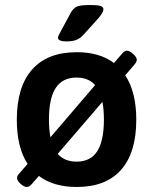

<svg xmlns="http://www.w3.org/2000/svg" viewBox="-20 -738 609 765"><path d="M479 -438Q523 -371 523 -261Q523 -130 462.5 -61.5Q402 7 286 7Q193 7 135 -37L106 -4Q96 7 87 7Q76 7 62 -5.5Q48 -18 48 -29Q48 -38 57 -47L90 -85Q47 -150 47 -261Q47 -392 108 -461Q169 -530 286 -530Q377 -530 434 -487L467 -525Q476 -536 486 -536Q496 -536 510.5 -523Q525 -510 525 -500Q525 -492 516 -481ZM181 -191 359 -399Q332 -429 285 -429Q229 -429 202 -387.5Q175 -346 175 -262Q175 -223 181 -191ZM388 -332 210 -125Q237 -94 285 -94Q341 -94 367.5 -135.5Q394 -177 394 -262Q394 -302 388 -332ZM211 -588Q211 -592 215.5 -600.5Q220 -609 223 -615L263 -689Q273 -706 287 -712Q301 -718 340 -718Q368 -718 380 -714.5Q392 -711 392 -701Q392 -688 370 -663L314 -601Q300 -585 284 -579Q268 -573 245 -573Q211 -573 211 -588Z"/></svg>

Font: Asap-SemiBold
Style: Regular
Weight: 600
Designer: Pablo Cosgaya
Foundry: Omnibus-Type
Version: Version 2.000; ttfautohint (v1.8)